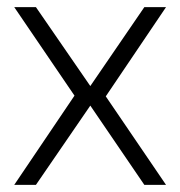

<svg xmlns="http://www.w3.org/2000/svg" viewBox="-20 -520 507 540"><path d="M20 -500H81L234 -278L386 -500H447L277.5 -249L447 0H386L234 -223L81 0H20L189.5 -251Z"/></svg>

Font: Overused Grotesk Light
Style: Regular
Weight: 300
Version: Version 0.004